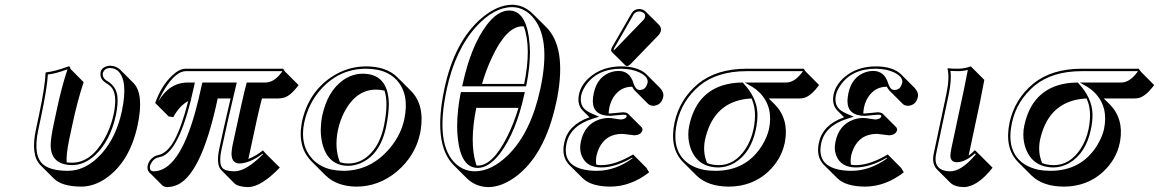

<svg xmlns="http://www.w3.org/2000/svg" viewBox="-20 -718 4871 807"><path d="M284.2 -194.3 271 -132.3Q257.3 -65.9 260.3 -35.6Q271.5 -34.2 283.2 -34.2Q360.4 -34.2 416.5 -129.9Q445.3 -179.7 457.5 -236.8Q475.6 -323.7 445.8 -354Q438.5 -360.8 427.2 -368.2Q417.5 -374.5 412.6 -379.4Q399.4 -394 402.8 -414.1Q407.2 -435.5 434.1 -440.9Q438.5 -441.9 442.9 -441.9Q468.3 -440.9 484.9 -425.3L541.5 -368.7Q585.9 -322.3 558.6 -192.4Q525.9 -39.1 426.3 30.8Q374.5 66.4 321.3 66.4Q240.2 65.9 206.1 32.2L149.4 -24.4Q108.4 -66.9 130.9 -172.9L144 -234.9Q169.9 -357.9 171.4 -411.1L173.8 -414.1Q208 -417 268.1 -439Q272 -438.5 273.9 -437Q275.9 -433.6 275.4 -429.2L331.5 -372.6Q305.7 -295.4 284.2 -194.3ZM217.8 -252.9Q239.3 -354 263.7 -426.8Q213.9 -408.2 181.2 -404.8Q178.2 -349.6 153.8 -232.9L140.6 -170.9Q117.7 -61.5 163.1 -25.4Q182.1 -10.7 211.4 -4.9Q235.4 0 265.1 0Q342.8 0 408.7 -74.2Q469.2 -143.1 492.2 -251Q519.5 -380.4 475.1 -420.4Q465.3 -428.7 454.1 -430.7Q448.2 -431.6 442.9 -432.1Q422.4 -432.1 414.1 -416Q413.1 -413.6 412.6 -412.1Q408.2 -392.6 428.2 -378.9Q430.7 -377.4 432.6 -376.5Q469.7 -353.5 473.6 -311Q476.6 -279.8 467.3 -234.9Q444.3 -127.4 380.4 -66.4Q335 -24.4 283.2 -23.9Q193.4 -25.4 192.9 -107.9Q193.4 -137.7 204.6 -190.9Z M1169.9 -429.2 1178.2 -417 1234.9 -360.4Q1201.2 -314.5 1172.4 -307.1Q1162.1 -304.7 1150.9 -304.2H1081.1Q1069.8 -266.6 1023.9 -49.8Q1056.2 -62.5 1085 -85.9L1099.6 -69.8L1156.2 -13.7Q1077.6 67.4 1023.9 68.4Q981.4 67.9 964.8 52.2L908.7 -4.4Q888.2 -26.9 901.4 -91.8Q920.4 -181.6 949.2 -304.2H895Q830.1 2.4 731.9 55.7Q707.5 68.4 681.6 68.4Q669.4 67.4 662.6 61.5L606 4.9Q597.7 -5.4 600.6 -22Q605.5 -45.4 627.4 -59.6Q635.7 -64.5 644 -65.9Q683.6 -74.2 712.9 -128.4Q743.7 -185.5 771 -293Q734.4 -273.9 708.5 -225.6L689 -228.5L632.3 -285.2Q657.7 -357.9 705.6 -402.3Q734.4 -429.2 761.2 -429.2ZM1165 -418.9H761.2Q719.7 -418.9 673.3 -345.7Q656.7 -318.8 645.5 -291.5Q691.4 -370.6 768.6 -371.1H798.8L796.4 -358.9Q739.3 -90.8 661.1 -60.5Q653.8 -58.1 646 -56.2Q624 -52.2 611.8 -24.9Q610.8 -21.5 610.4 -20Q607.4 -1.5 621.1 1.5Q623.5 2 625.5 2Q731 2 800.3 -246.1Q814.9 -299.3 828.6 -363.3L830.6 -371.1H975.1L972.2 -358.9Q935.1 -203.6 911.1 -89.8Q897 -23.4 919.4 -7.8Q927.2 -2.9 938.5 -0.5Q951.2 2 967.3 2Q1015.1 1 1085.9 -70.3L1084 -72.3Q1030.3 -31.7 985.4 -30.8Q953.1 -32.2 953.1 -72.8Q953.6 -87.9 957.5 -107.9Q1004.4 -327.1 1015.1 -363.8L1017.1 -371.1H1094.7Q1128.4 -371.1 1156.7 -405.3Q1161.6 -411.1 1166 -417Z M1249 -205.1Q1274.9 -326.7 1370.6 -392.6Q1439 -439 1519.5 -439Q1604 -438.5 1649.9 -393.6L1706.5 -336.9Q1765.6 -277.8 1748 -170.4Q1747.1 -163.6 1745.6 -157.2Q1725.6 -62.5 1647.5 3.4Q1572.3 65.9 1479 66.4Q1395.5 65.9 1347.2 18.1L1290.5 -38.6Q1231.4 -97.7 1247.1 -193.4Q1248 -199.7 1249 -205.1ZM1560.5 -341.3Q1477.1 -341.3 1427.7 -248Q1409.2 -212.4 1400.4 -171.4Q1384.8 -94.7 1408.7 -36.6Q1425.8 -30.8 1444.8 -30.8Q1505.9 -30.8 1550.3 -87.4Q1580.6 -127 1593.3 -187Q1613.8 -284.2 1596.2 -336.9Q1579.6 -341.3 1560.5 -341.3ZM1503.9 -408.2Q1601.6 -408.2 1612.8 -305.2Q1614.3 -292 1614.3 -278.8Q1613.8 -237.8 1603 -185.1Q1577.6 -65.4 1492.2 -30.8Q1467.8 -21.5 1444.8 -21Q1358.9 -21 1335 -113.8Q1328.1 -141.6 1328.1 -172.4Q1328.6 -202.1 1334 -230Q1356 -334.5 1422.9 -381.8Q1460.4 -407.7 1503.9 -408.2ZM1258.8 -203.1Q1238.8 -108.4 1293.9 -48.8Q1326.2 -15.1 1375.5 -4.9Q1397.9 -0.5 1422.4 0Q1537.6 0 1617.7 -94.2Q1665 -150.4 1679.2 -216.3Q1701.7 -321.8 1647.5 -381.3Q1617.2 -413.6 1568.8 -424.3Q1545.4 -428.7 1519.5 -429.2Q1405.3 -429.2 1327.1 -340.8Q1275.9 -282.2 1258.8 -203.1Z M1847.7 -344.2Q1890.1 -544.4 2004.4 -642.1Q2069.8 -697.3 2132.8 -698.2Q2181.6 -697.3 2219.2 -660.2L2275.9 -604Q2360.4 -519.5 2323.2 -313Q2320.8 -299.8 2317.9 -287.6Q2269.5 -61 2141.1 29.3Q2084.5 68.4 2032.2 68.4Q1979 67.4 1941.9 31.2L1885.3 -25.4Q1799.3 -114.3 1847.7 -344.2ZM2005.9 -365.2H2183.1Q2214.4 -517.6 2181.6 -606.9Q2178.2 -607.4 2175.8 -607.4Q2108.4 -607.4 2046.4 -473.6Q2022.9 -423.3 2005.9 -365.2ZM1982.9 -22.5Q1985.8 -22.5 1988.3 -22Q2050.3 -22 2110.8 -141.6Q2139.2 -197.3 2159.2 -264.6H1981.9Q1952.6 -121.1 1980.5 -29.8Q1981.9 -25.4 1982.9 -22.5ZM1857.4 -341.8Q1807.6 -107.9 1897.5 -27.8Q1921.4 -6.8 1951.2 -0.5Q1963.9 2 1975.6 2Q2045.4 2 2115.2 -65.9Q2211.9 -161.1 2251.5 -346.2Q2297.9 -563.5 2214.8 -650.9Q2187.5 -678.7 2153.3 -686Q2143.1 -688 2132.8 -688Q2057.1 -688 1982.4 -606.9Q1893.1 -508.8 1857.4 -341.8ZM2186 -331.1 2183.1 -318.8Q2148.4 -161.1 2081.1 -72.3Q2034.7 -12.7 1988.3 -12.2Q1918 -12.2 1904.3 -135.7Q1901.4 -161.1 1901.4 -188.5Q1901.9 -253.9 1915.5 -323.2L1917.5 -331.1ZM2192.9 -362.8 2190.9 -355H1922.4L1925.3 -367.2Q1960 -525.9 2025.9 -613.3Q2071.8 -673.3 2119.6 -673.8Q2186 -673.8 2202.6 -563.5Q2207 -532.7 2207.5 -497.6Q2207 -433.1 2192.9 -362.8Z M2666.5 -680.2Q2683.1 -679.7 2693.8 -669.4L2750.5 -612.8Q2760.3 -601.6 2757.8 -588.4Q2754.9 -577.6 2748 -570.3L2629.9 -448.2Q2622.1 -440.9 2616.2 -440.4Q2610.8 -440.9 2607.9 -443.8L2551.3 -500Q2547.9 -504.4 2548.8 -509.8Q2549.8 -514.2 2552.7 -520L2635.3 -663.1Q2645.5 -679.7 2666.5 -680.2ZM2538.1 -241.2Q2542.5 -241.2 2546.4 -241.2Q2546.9 -241.2 2557.6 -242.2Q2594.2 -246.1 2598.6 -246.1Q2614.3 -245.6 2620.1 -239.7L2676.8 -183.1Q2681.2 -177.2 2680.2 -170.4Q2673.8 -149.9 2645.5 -149.4Q2641.6 -149.4 2622.1 -152.3Q2601.1 -155.3 2595.7 -155.3Q2525.4 -155.3 2497.1 -93.3Q2490.7 -79.1 2487.3 -64.5Q2483.4 -43.5 2486.3 -25.9Q2497.1 -23.9 2507.3 -23.9Q2566.9 -24.4 2641.1 -68.8L2697.3 -12.2L2708.5 6.3Q2631.3 65.9 2545.9 66.4Q2464.8 65.9 2429.2 31.2L2372.6 -24.9Q2338.9 -59.6 2351.6 -118.2Q2367.2 -192.4 2455.1 -224.1Q2456.5 -224.6 2457.5 -225.1L2428.7 -253.9Q2404.8 -279.3 2413.6 -321.8Q2423.8 -369.1 2472.7 -404.3Q2522.5 -439 2591.3 -439Q2663.1 -438.5 2697.3 -405.3L2753.9 -348.6Q2771.5 -330.1 2767.6 -310.5Q2760.3 -277.3 2729 -273.4Q2726.6 -273.4 2725.1 -273.4Q2711.4 -273.9 2703.6 -281.7L2647 -338.4Q2641.6 -344.7 2637.2 -353.5H2636.7Q2587.9 -353.5 2559.1 -310.5Q2546.9 -291.5 2541.5 -267.6Q2538.6 -252.4 2538.1 -241.2ZM2421.4 -123Q2436.5 -193.8 2497.6 -215.3Q2517.6 -222.2 2539.6 -222.2Q2545.9 -222.2 2570.8 -218.3Q2585.9 -216.3 2588.9 -215.8Q2610.4 -216.8 2613.8 -229Q2614.7 -233.4 2610.8 -234.4Q2608.9 -234.9 2607.4 -235.4Q2603 -235.8 2598.6 -235.8Q2596.7 -235.8 2569.8 -233.4Q2548.3 -231.4 2546.4 -231Q2472.2 -231 2471.7 -293Q2471.7 -294.4 2471.7 -294.9Q2472.2 -309.6 2475.6 -326.2Q2490.2 -396 2550.3 -415.5Q2565.4 -419.9 2579.1 -419.9Q2626.5 -419.9 2642.1 -369.6Q2642.6 -367.7 2643.1 -366.2Q2651.9 -343.3 2662.1 -340.8Q2665.5 -340.3 2668.5 -339.8Q2692.9 -339.8 2700.2 -365.2Q2700.7 -367.7 2701.7 -369.1Q2707 -393.6 2669.9 -412.6Q2653.8 -420.4 2634.3 -424.8Q2613.8 -428.7 2591.3 -429.2Q2488.3 -429.2 2440.4 -356.9Q2427.7 -337.4 2423.3 -319.8Q2413.6 -272.9 2447.3 -251.5Q2458 -244.6 2472.7 -238.3L2498 -227.5L2471.7 -219.2Q2377 -189.5 2361.3 -115.7Q2342.3 -25.4 2434.1 -5.4Q2435.5 -4.9 2436 -4.9Q2460 0 2489.3 0Q2566.9 -0.5 2638.7 -52.7L2637.2 -55.2Q2565.4 -14.2 2507.3 -14.2Q2444.8 -14.2 2424.8 -63.5Q2418.5 -80.1 2418.5 -98.1Q2418.9 -110.8 2421.4 -123ZM2666.5 -669.9Q2650.9 -668.9 2643.6 -658.2L2561.5 -515.1Q2559.6 -511.2 2558.6 -507.8Q2558.6 -507.3 2558.1 -507.3H2558.6L2559.6 -506.8Q2563 -508.8 2566.4 -512.2L2684.6 -634.3Q2689.5 -639.6 2691.4 -647Q2694.3 -661.6 2677.2 -668Q2671.4 -669.9 2666.5 -669.9Z M3001 -23.9Q3067.9 -23.9 3113.3 -91.8Q3137.2 -128.4 3147 -174.8Q3163.1 -252.9 3138.7 -304.2Q2995.1 -296.9 2951.7 -161.6Q2946.8 -146.5 2943.4 -131.3Q2932.6 -78.1 2952.1 -32.7Q2974.6 -23.9 3001 -23.9ZM3210.9 -304.2 3234.9 -280.8Q3295.9 -219.7 3279.8 -124.5Q3278.8 -119.6 3277.8 -115.2Q3263.2 -46.9 3207.5 4.9Q3140.6 65.9 3043.5 66.4Q2954.6 65.9 2907.2 19.5L2850.6 -37.1Q2792.5 -96.7 2815.4 -204.1Q2836.9 -301.3 2914.6 -366.2Q2991.7 -428.7 3117.2 -429.2H3357.9L3366.7 -417L3422.9 -360.4Q3388.7 -314.5 3359.9 -306.6Q3350.6 -304.2 3340.3 -304.2ZM3001 -14.2Q2913.1 -14.2 2883.3 -93.3Q2873 -121.6 2873 -152.3Q2873 -172.4 2877 -189.9Q2904.8 -321.8 3015.1 -358.4Q3053.2 -370.6 3097.7 -371.1H3102.1L3105 -367.7Q3161.6 -306.6 3163.6 -240.7Q3164.6 -210 3156.7 -172.9Q3135.7 -74.2 3066.9 -33.2Q3034.7 -14.6 3001 -14.2ZM3283.7 -371.1Q3316.4 -371.1 3345.2 -406.2Q3349.6 -411.6 3354 -417L3353 -418.9H3117.2Q2994.6 -418.5 2920.9 -358.4Q2845.2 -294.9 2825.2 -202.1Q2798.8 -79.1 2878.4 -27.3Q2902.8 -12.2 2934.6 -4.9Q2959.5 0 2986.8 0Q3116.2 0 3182.6 -106Q3204.1 -141.1 3211.9 -174.3Q3231.9 -268.1 3172.9 -328.6Q3158.7 -342.8 3142.6 -352.5L3110.4 -371.1Z M3608.4 -241.2Q3612.8 -241.2 3616.7 -241.2Q3617.2 -241.2 3627.9 -242.2Q3664.6 -246.1 3668.9 -246.1Q3684.6 -245.6 3690.4 -239.7L3747.1 -183.1Q3751.5 -177.2 3750.5 -170.4Q3744.1 -149.9 3715.8 -149.4Q3711.9 -149.4 3692.4 -152.3Q3671.4 -155.3 3666 -155.3Q3595.7 -155.3 3567.4 -93.3Q3561 -79.1 3557.6 -64.5Q3553.7 -43.5 3556.6 -25.9Q3567.4 -23.9 3577.6 -23.9Q3637.2 -24.4 3711.4 -68.8L3767.6 -12.2L3778.8 6.3Q3701.7 65.9 3616.2 66.4Q3535.2 65.9 3499.5 31.2L3442.9 -24.9Q3409.2 -59.6 3421.9 -118.2Q3437.5 -192.4 3525.4 -224.1Q3526.9 -224.6 3527.8 -225.1L3499 -253.9Q3475.1 -279.3 3483.9 -321.8Q3494.1 -369.1 3543 -404.3Q3592.8 -439 3661.6 -439Q3733.4 -438.5 3767.6 -405.3L3824.2 -348.6Q3841.8 -330.1 3837.9 -310.5Q3830.6 -277.3 3799.3 -273.4Q3796.9 -273.4 3795.4 -273.4Q3781.7 -273.9 3773.9 -281.7L3717.3 -338.4Q3711.9 -344.7 3707.5 -353.5H3707Q3658.2 -353.5 3629.4 -310.5Q3617.2 -291.5 3611.8 -267.6Q3608.9 -252.4 3608.4 -241.2ZM3491.7 -123Q3506.8 -193.8 3567.9 -215.3Q3587.9 -222.2 3609.9 -222.2Q3616.2 -222.2 3641.1 -218.3Q3656.2 -216.3 3659.2 -215.8Q3680.7 -216.8 3684.1 -229Q3685.1 -233.4 3681.2 -234.4Q3679.2 -234.9 3677.7 -235.4Q3673.3 -235.8 3668.9 -235.8Q3667 -235.8 3640.1 -233.4Q3618.7 -231.4 3616.7 -231Q3542.5 -231 3542 -293Q3542 -294.4 3542 -294.9Q3542.5 -309.6 3545.9 -326.2Q3560.5 -396 3620.6 -415.5Q3635.7 -419.9 3649.4 -419.9Q3696.8 -419.9 3712.4 -369.6Q3712.9 -367.7 3713.4 -366.2Q3722.2 -343.3 3732.4 -340.8Q3735.8 -340.3 3738.8 -339.8Q3763.2 -339.8 3770.5 -365.2Q3771 -367.7 3772 -369.1Q3777.3 -393.6 3740.2 -412.6Q3724.1 -420.4 3704.6 -424.8Q3684.1 -428.7 3661.6 -429.2Q3558.6 -429.2 3510.7 -356.9Q3498 -337.4 3493.7 -319.8Q3483.9 -272.9 3517.6 -251.5Q3528.3 -244.6 3543 -238.3L3568.4 -227.5L3542 -219.2Q3447.3 -189.5 3431.6 -115.7Q3412.6 -25.4 3504.4 -5.4Q3505.9 -4.9 3506.3 -4.9Q3530.3 0 3559.6 0Q3637.2 -0.5 3709 -52.7L3707.5 -55.2Q3635.7 -14.2 3577.6 -14.2Q3515.1 -14.2 3495.1 -63.5Q3488.8 -80.1 3488.8 -98.1Q3489.3 -110.8 3491.7 -123Z M3957.5 -321.8Q3972.2 -391.6 3962.4 -429.2L3964.8 -431.2Q3976.6 -429.2 4008.3 -429.2Q4033.7 -429.7 4060.5 -439L4117.2 -382.3Q4117.2 -381.3 4098.6 -286.6L4051.3 -64Q4064 -73.2 4077.6 -86.9L4095.2 -69.8L4151.9 -13.2Q4097.2 56.6 4045.4 66.9Q4037.6 68.4 4031.2 68.4Q3993.2 67.9 3974.1 49.8L3917.5 -6.8Q3896 -29.8 3904.3 -70.8ZM3967.3 -319.8 3914.1 -68.8Q3903.3 -11.2 3952.6 0Q3963.4 2 3974.6 2Q4018.6 2 4074.7 -61.5Q4078.6 -65.9 4081.5 -69.3L4077.6 -73.2Q4037.6 -36.6 4002 -36.1Q3976.6 -36.1 3974.6 -61.5Q3974.6 -63.5 3974.6 -64.5Q3975.1 -75.2 3978.5 -93.3L4032.2 -345.2Q4037.6 -370.1 4047.9 -424.3Q4027.3 -418.9 4008.3 -418.9Q3992.7 -418.9 3974.6 -419.9Q3980.5 -382.3 3967.3 -319.8Z M4409.2 -23.9Q4476.1 -23.9 4521.5 -91.8Q4545.4 -128.4 4555.2 -174.8Q4571.3 -252.9 4546.9 -304.2Q4403.3 -296.9 4359.9 -161.6Q4355 -146.5 4351.6 -131.3Q4340.8 -78.1 4360.4 -32.7Q4382.8 -23.9 4409.2 -23.9ZM4619.1 -304.2 4643.1 -280.8Q4704.1 -219.7 4688 -124.5Q4687 -119.6 4686 -115.2Q4671.4 -46.9 4615.7 4.9Q4548.8 65.9 4451.7 66.4Q4362.8 65.9 4315.4 19.5L4258.8 -37.1Q4200.7 -96.7 4223.6 -204.1Q4245.1 -301.3 4322.8 -366.2Q4399.9 -428.7 4525.4 -429.2H4766.1L4774.9 -417L4831.1 -360.4Q4796.9 -314.5 4768.1 -306.6Q4758.8 -304.2 4748.5 -304.2ZM4409.2 -14.2Q4321.3 -14.2 4291.5 -93.3Q4281.2 -121.6 4281.2 -152.3Q4281.2 -172.4 4285.2 -189.9Q4313 -321.8 4423.3 -358.4Q4461.4 -370.6 4505.9 -371.1H4510.3L4513.2 -367.7Q4569.8 -306.6 4571.8 -240.7Q4572.8 -210 4564.9 -172.9Q4543.9 -74.2 4475.1 -33.2Q4442.9 -14.6 4409.2 -14.2ZM4691.9 -371.1Q4724.6 -371.1 4753.4 -406.2Q4757.8 -411.6 4762.2 -417L4761.2 -418.9H4525.4Q4402.8 -418.5 4329.1 -358.4Q4253.4 -294.9 4233.4 -202.1Q4207 -79.1 4286.6 -27.3Q4311 -12.2 4342.8 -4.9Q4367.7 0 4395 0Q4524.4 0 4590.8 -106Q4612.3 -141.1 4620.1 -174.3Q4640.1 -268.1 4581.1 -328.6Q4566.9 -342.8 4550.8 -352.5L4518.6 -371.1Z"/></svg>

Font: Linux Biolinum Shadow O
Style: Italic
Weight: 400
Italic angle: -12°
Designer: Philipp H. Poll
Foundry: Philipp H. Poll
Version: Version 0.6.2